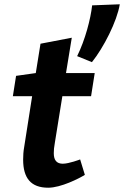

<svg xmlns="http://www.w3.org/2000/svg" viewBox="-20 -866 579 896"><path d="M409 -576C463 -643 526 -766 539 -846L410 -841C403 -778 378 -681 340 -604ZM205 10C264 10 349 -33 376 -50L354 -122C354 -122 302 -102 273 -102C244 -102 231 -119 231 -151C231 -165 232 -178 236 -200L271 -417H405L422 -525H288L315 -690L169 -662L147 -525L55 -512L40 -417H130L93 -181C89 -159 88 -139 88 -121C88 -35 124 10 205 10Z"/></svg>

Font: Bitter
Style: Bold Italic
Weight: 700
Designer: Sol Matas
Foundry: Sol Matas
Version: Version 1.002